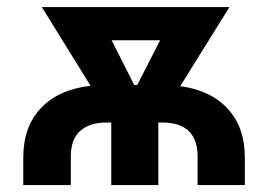

<svg xmlns="http://www.w3.org/2000/svg" viewBox="-20 -536 776 556"><path d="M47.4 0V-80.1Q47.4 -168.9 98.4 -222.9Q149.4 -276.9 242.2 -287.6L101.1 -515.6H644.5L502 -286.6Q590.8 -274.4 639.9 -220.7Q689 -167 689 -80.1V0H552.2V-82.5Q552.2 -181.2 449.7 -181.2H438.5V0H302.2V-181.2H287.6Q240.2 -181.2 212.6 -157.2Q185.1 -133.3 185.1 -82.5V0ZM368.7 -290H377.4L443.8 -419.4H303.2Z"/></svg>

Font: Inter Display
Style: Bold
Weight: 700
Designer: Rasmus Andersson
Foundry: rsms
Version: Version 4.001;git-9221beed3